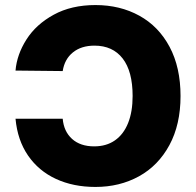

<svg xmlns="http://www.w3.org/2000/svg" viewBox="-20 -737 784 767"><path d="M356.4 -152.3Q404.8 -152.3 439.2 -176.3Q473.6 -200.2 491.7 -245.4Q509.8 -290.5 509.8 -353.5Q509.8 -452.1 470 -503.4Q430.2 -554.7 357.4 -554.7Q304.7 -554.7 271.2 -527.6Q237.8 -500.5 230.5 -453.1L42 -455.1Q47.4 -519 85.7 -579.3Q124 -639.6 194.6 -678.2Q265.1 -716.8 361.3 -716.8Q459.5 -716.8 536.6 -674.3Q613.8 -631.8 657.5 -549.8Q701.2 -467.8 701.2 -353.5Q701.2 -239.3 656.7 -157.2Q612.3 -75.2 535.2 -32.7Q458 9.8 361.3 9.8Q272.9 9.8 203.6 -22.2Q134.3 -54.2 92 -115.7Q49.8 -177.2 42 -262.7H230.5Q234.9 -211.9 267.8 -182.1Q300.8 -152.3 356.4 -152.3Z"/></svg>

Font: Pretendard Std Black
Style: Regular
Weight: 900
Designer: Base glyphs from Inter by Rasmus Andersson; Hangeul glyphs from Noto Sans CJK(Source Han Sans) by Jang Soo-young and Kan
Foundry: Kil Hyung-jin
Version: Version 1.309